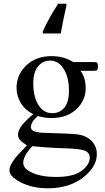

<svg xmlns="http://www.w3.org/2000/svg" viewBox="-20 -786 566 1033"><path d="M159 -172Q116 -193 92.5 -231Q69 -269 69 -313Q69 -384 121.5 -434Q174 -484 257 -484Q324 -484 374 -452H474Q496 -452 499.5 -450.5Q503 -449 504 -446Q507 -441 507 -430Q507 -417 504 -412Q503 -409 499.5 -407Q496 -405 474 -405H413Q441 -368 441 -311Q441 -245 390.5 -198Q340 -151 256 -151Q220 -151 184 -162Q161 -142 153.5 -127.5Q146 -113 146 -104Q146 -93 154 -85.5Q162 -78 188 -74Q201 -71 259 -70Q366 -67 396 -63Q444 -57 472.5 -28Q501 1 501 43Q501 102 446 153Q367 227 238 227Q138 227 69 182Q31 157 31 130Q31 117 37 104Q45 85 73 51Q77 46 125 -4Q99 -20 88 -32.5Q77 -45 77 -62Q77 -79 91.5 -103Q106 -127 159 -172ZM248 -460Q211 -460 185 -429Q159 -398 159 -337Q159 -256 194 -211Q220 -177 262 -177Q301 -177 326 -206.5Q351 -236 351 -298Q351 -380 315 -426Q289 -460 248 -460ZM154 0Q130 26 117.5 48.5Q105 71 105 90Q105 115 134 133Q186 166 283 166Q375 166 419 133Q463 100 463 63Q463 37 438 25Q410 14 332 12Q216 8 154 0ZM337 -753Q329 -720 321 -681Q313 -642 307 -606H210V-616Q217 -632 226.5 -651.5Q236 -671 247.5 -691Q259 -711 270.5 -730.5Q282 -750 293 -766H337Z"/></svg>

Font: MM Taunggyi
Style: Regular
Weight: 400
Designer: Khon Soe Zaw Thu
Version: Version 1.00 July 18, 2016, initial release